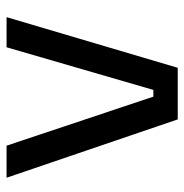

<svg xmlns="http://www.w3.org/2000/svg" viewBox="-8 -566 574 599"><g transform="rotate(-90 279.5 -267.0)"><path d="M367 0H206L24 -534H124L277 -76H298L431 -534H525Z"/></g></svg>

Font: Sora
Style: Regular
Weight: 400
Designer: Jonathan Barnbrook, Julián Moncada
Foundry: Barnbrook Fonts
Version: Version 2.000